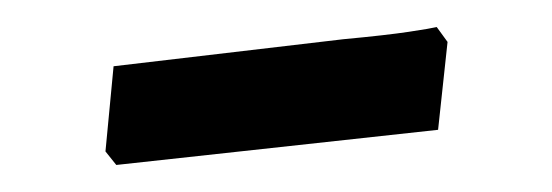

<svg xmlns="http://www.w3.org/2000/svg" viewBox="-20 -325 408 142"><path d="M58 -213 64 -276 234 -296Q266 -299 282.5 -301.5Q299 -304 303 -305L311 -294L304 -229L66 -203Z"/></svg>

Font: Alegreya Medium
Style: Regular
Weight: 500
Designer: Juan Pablo del Peral
Foundry: Huerta Tipografica
Version: Version 2.007; ttfautohint (v1.6)